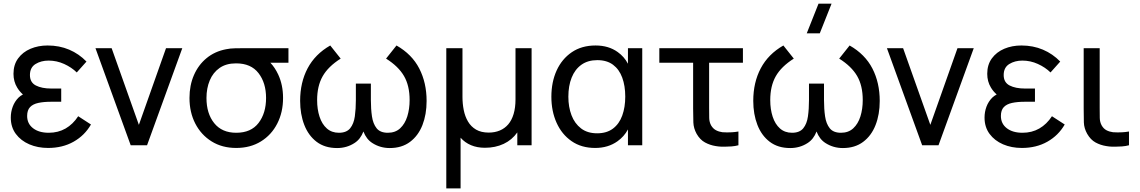

<svg xmlns="http://www.w3.org/2000/svg" viewBox="-20 -808 6340 1068"><path d="M247.5 15Q190 15 143 -5.2Q96 -25.5 68 -63.2Q40 -101 40 -154Q40 -185.5 50.8 -214.5Q61.5 -243.5 83 -265Q94 -275.5 107.5 -282.5Q88 -300 75.5 -321Q55 -354.5 55 -397.5Q55 -448 80.8 -483.2Q106.5 -518.5 149.8 -536.8Q193 -555 245 -555Q310 -555 364.8 -531.8Q419.5 -508.5 461 -465.5L407 -405Q378 -433.5 336.8 -452.2Q295.5 -471 250.5 -471Q208.5 -471 177.5 -451.8Q146.5 -432.5 146.5 -390.5Q146.5 -349.5 179.5 -332.5Q212.5 -315.5 265 -315.5H320.5V-242H264.5Q223 -242 193 -235.5Q163 -229 147 -212Q131 -195 131 -163Q131 -120 163.8 -94.8Q196.5 -69.5 251 -69.5Q303.5 -69.5 344.8 -93.2Q386 -117 415 -161.5L486 -115.5Q451 -54.5 389.5 -19.8Q328 15 247.5 15Z M707 0 511 -540H601L752.5 -113.5L903.5 -540H994L798 0Z M1294 15Q1215.5 15 1157 -21.5Q1098.5 -58 1066.2 -120.8Q1034 -183.5 1034 -263Q1034 -333.5 1058.8 -390.2Q1083.5 -447 1129 -484.5Q1174.5 -522 1237 -534Q1260 -539 1289.8 -539.5Q1319.5 -540 1354 -540H1584.5V-459H1484Q1509.5 -432 1527.5 -393.5Q1554.5 -335.5 1554.5 -263Q1554.5 -183.5 1522.2 -120.5Q1490 -57.5 1431.2 -21.2Q1372.5 15 1294 15ZM1294 -69.5Q1376.5 -69.5 1418.2 -124Q1460 -178.5 1460 -263Q1460 -347 1418 -401.2Q1376 -455.5 1294 -455.5Q1293 -455.5 1292 -455.5Q1238 -455.5 1201.5 -430Q1165 -404.5 1146.8 -360.8Q1128.5 -317 1128.5 -263Q1128.5 -176.5 1171.5 -123Q1214.5 -69.5 1294 -69.5Z M1855 15.5Q1787 15.5 1741.2 -19.2Q1695.5 -54 1672.5 -113.5Q1649.5 -173 1649.5 -247Q1649.5 -349.5 1691.2 -428.2Q1733 -507 1817 -555L1875 -482Q1805.5 -438 1774.8 -383.8Q1744 -329.5 1744 -251.5Q1744 -200 1757.5 -158.8Q1771 -117.5 1798 -93.5Q1825 -69.5 1865 -69.5Q1907.5 -69.5 1927.8 -94.5Q1948 -119.5 1953.8 -160.8Q1959.5 -202 1959.5 -251.5V-343H2043V-251.5Q2043 -202 2049 -160.8Q2055 -119.5 2075 -94.5Q2095 -69.5 2137.5 -69.5Q2179 -69.5 2205.8 -94.2Q2232.5 -119 2245.5 -160.2Q2258.5 -201.5 2258.5 -251.5Q2258.5 -331.5 2227.2 -385.2Q2196 -439 2127.5 -482L2185.5 -555Q2271.5 -506 2312.2 -426.8Q2353 -347.5 2353 -246.5Q2353 -171.5 2329.8 -112.2Q2306.5 -53 2260.8 -18.8Q2215 15.5 2148 15.5Q2094.5 15.5 2051 -12.5Q2018 -33.5 2001.5 -76.5Q1985 -33.5 1952 -12.5Q1909 15.5 1855 15.5Z M2462.5 240V-540H2552.5V-269.5Q2552.5 -231.5 2559.5 -196Q2566.5 -160.5 2583.2 -132Q2600 -103.5 2628.2 -87Q2656.5 -70.5 2699 -70.5Q2732.5 -70.5 2760 -82Q2787.5 -93.5 2807 -116.2Q2826.5 -139 2837 -174Q2847.5 -209 2847.5 -255.5V-540H2937V0H2857.5V-71.5Q2828 -29.5 2781.8 -7.8Q2735.5 14 2677.5 14Q2634 14 2599.8 -0.5Q2565.5 -15 2542 -42V240Z M3290.5 15Q3214 15 3159.5 -22.8Q3105 -60.5 3076 -125Q3047 -189.5 3047 -270Q3047 -351.5 3076.2 -415.8Q3105.5 -480 3160.5 -517.5Q3215.5 -555 3293 -555Q3365.5 -555 3416 -518.5Q3452 -493 3473 -453.5V-540H3552.5V0H3473V-88Q3451.5 -48 3414.5 -22Q3362.5 15 3290.5 15ZM3301.5 -66.5Q3355 -66.5 3389.8 -92.8Q3424.5 -119 3441.2 -165.2Q3458 -211.5 3458 -270.5Q3458 -330.5 3441.2 -376.2Q3424.5 -422 3390 -447.8Q3355.5 -473.5 3302.5 -473.5Q3250 -473.5 3214 -447.8Q3178 -422 3159.8 -376.2Q3141.5 -330.5 3141.5 -270Q3141.5 -213 3159 -167Q3176.5 -121 3212 -93.8Q3247.5 -66.5 3301.5 -66.5Z M3961 4.5Q3929.5 -0.5 3901.8 -15.5Q3874 -30.5 3855 -63.5Q3838 -94.5 3836.8 -127Q3835.5 -159.5 3835.5 -204V-459H3647.5V-540H4112.5V-459H3924.5V-208Q3924.5 -174 3925 -151.5Q3925.5 -129 3935.5 -110.5Q3946.5 -92 3962.8 -83.5Q3979 -75 3998.5 -72.5Q4011 -71.5 4024.5 -71.5Q4034 -71.5 4050.5 -72.2Q4067 -73 4087.5 -76.5V0Q4069 5 4048.8 6.5Q4028.5 8 4011 8Q4006 8 3992.2 7.8Q3978.5 7.5 3961 4.5Z M4540 -622.5H4467.5L4533 -787.5H4605.5ZM4375.5 15.5Q4307.5 15.5 4261.8 -19.2Q4216 -54 4193 -113.5Q4170 -173 4170 -247Q4170 -349.5 4211.8 -428.2Q4253.5 -507 4337.5 -555L4395.5 -482Q4326 -438 4295.2 -383.8Q4264.5 -329.5 4264.5 -251.5Q4264.5 -200 4278 -158.8Q4291.5 -117.5 4318.5 -93.5Q4345.5 -69.5 4385.5 -69.5Q4428 -69.5 4448.2 -94.5Q4468.5 -119.5 4474.2 -160.8Q4480 -202 4480 -251.5V-343H4563.5V-251.5Q4563.5 -202 4569.5 -160.8Q4575.5 -119.5 4595.5 -94.5Q4615.5 -69.5 4658 -69.5Q4699.5 -69.5 4726.2 -94.2Q4753 -119 4766 -160.2Q4779 -201.5 4779 -251.5Q4779 -331.5 4747.8 -385.2Q4716.5 -439 4648 -482L4706 -555Q4792 -506 4832.8 -426.8Q4873.5 -347.5 4873.5 -246.5Q4873.5 -171.5 4850.2 -112.2Q4827 -53 4781.2 -18.8Q4735.5 15.5 4668.5 15.5Q4615 15.5 4571.5 -12.5Q4538.5 -33.5 4522 -76.5Q4505.5 -33.5 4472.5 -12.5Q4429.5 15.5 4375.5 15.5Z M5109.5 0 4913.5 -540H5003.5L5155 -113.5L5306 -540H5396.5L5200.5 0Z M5664 15Q5606.5 15 5559.5 -5.2Q5512.5 -25.5 5484.5 -63.2Q5456.5 -101 5456.5 -154Q5456.5 -185.5 5467.2 -214.5Q5478 -243.5 5499.5 -265Q5510.5 -275.5 5524 -282.5Q5504.5 -300 5492 -321Q5471.5 -354.5 5471.5 -397.5Q5471.5 -448 5497.2 -483.2Q5523 -518.5 5566.2 -536.8Q5609.5 -555 5661.5 -555Q5726.5 -555 5781.2 -531.8Q5836 -508.5 5877.5 -465.5L5823.5 -405Q5794.5 -433.5 5753.2 -452.2Q5712 -471 5667 -471Q5625 -471 5594 -451.8Q5563 -432.5 5563 -390.5Q5563 -349.5 5596 -332.5Q5629 -315.5 5681.5 -315.5H5737V-242H5681Q5639.5 -242 5609.5 -235.5Q5579.5 -229 5563.5 -212Q5547.5 -195 5547.5 -163Q5547.5 -120 5580.2 -94.8Q5613 -69.5 5667.5 -69.5Q5720 -69.5 5761.2 -93.2Q5802.5 -117 5831.5 -161.5L5902.5 -115.5Q5867.5 -54.5 5806 -19.8Q5744.5 15 5664 15Z M6133.5 4.5Q6101.5 -0.5 6074 -15.5Q6046.5 -30.5 6027.5 -63.5Q6010 -94.5 6009 -127Q6008 -159.5 6008 -204V-540H6097V-208Q6097 -174 6097.5 -151.5Q6098 -129 6108 -110.5Q6118.5 -92 6134.8 -83.5Q6151 -75 6171 -72.5Q6183.5 -71.5 6197 -71.5Q6206 -71.5 6222.5 -72.2Q6239 -73 6260 -76.5V0Q6241.5 5 6221 6.5Q6200.5 8 6183 8Q6178 8 6164.2 7.8Q6150.5 7.5 6133.5 4.5Z"/></svg>

Font: Cns Manrope Med
Style: Regular
Weight: 500
Designer: Mikhail Sharanda
Foundry: Mikhail Sharanda
Version: Version 4.504